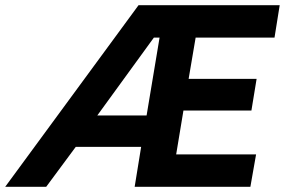

<svg xmlns="http://www.w3.org/2000/svg" viewBox="-54 -720 1098 740"><path d="M-34 0 480 -700H1024L1004 -575H700L673 -416H935L915 -294H653L625 -125H933L911 0H465L490 -154H238L124 0ZM321 -275H511L561 -575H539Z"/></svg>

Font: Figtree
Style: Bold Italic
Weight: 700
Italic angle: -9.5°
Foundry: Erik Kennedy
Version: Version 2.001;gftools[0.9.30]